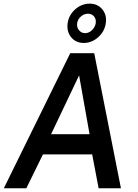

<svg xmlns="http://www.w3.org/2000/svg" viewBox="-22 -1008 738 1028"><path d="M-1.5 0 354 -723H482.5L625.5 0H506L471.5 -181.5H208L119 0ZM251.5 -289.5H457.5L401.5 -604.5ZM426.5 -778Q383.5 -778 358.5 -809.2Q333.5 -840.5 340.5 -886Q344.5 -914 361.8 -937.5Q379 -961 404.2 -974.8Q429.5 -988.5 457.5 -988.5Q500.5 -988.5 525.8 -958Q551 -927.5 544.5 -884Q538 -839 503.5 -808.5Q469 -778 426.5 -778ZM433.5 -830.5Q454 -830.5 470.5 -846.5Q487 -862.5 490.5 -883.5Q493.5 -905.5 481.5 -920Q469.5 -934.5 448.5 -934.5Q428.5 -934.5 411.5 -920Q394.5 -905.5 391 -883.5Q388 -862.5 400.8 -846.5Q413.5 -830.5 433.5 -830.5Z"/></svg>

Font: Public Sans SemiBold
Style: Italic
Weight: 600
Italic angle: -8°
Designer: The Public Sans project authors (U.S. Web Design System). Libre Franklin designed by Pablo Impallari and Rodrigo Fuenzal
Version: Version 1.007; ttfautohint (v1.8.1) -l 8 -r 50 -G 200 -x 14 